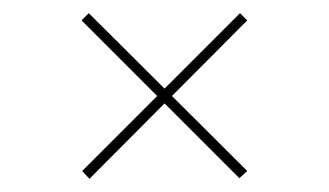

<svg xmlns="http://www.w3.org/2000/svg" viewBox="-20 -446 500 292"><path d="M104 -415 115 -426 356 -186 344 -175ZM345 -426 356 -415 116 -174 105 -186Z"/></svg>

Font: Kalnia Glaze Thin Thin
Style: Regular
Weight: 250
Version: Version 1.110